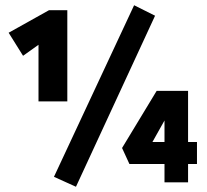

<svg xmlns="http://www.w3.org/2000/svg" viewBox="-20 -696 789 733"><path d="M237 -657V-309H127V-525L68 -483L13 -571L167 -657ZM186 -21 492 -676 572 -636 270 17ZM732 -70H698V0H608V-70H474L446 -131L578 -349H698V-154H732ZM608 -154V-236L562 -154Z"/></svg>

Font: Ysabeau Ultrabold
Style: Regular
Weight: 800
Designer: Christian Thalmann (Catharsis Fonts)
Version: Version 0.003